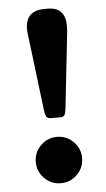

<svg xmlns="http://www.w3.org/2000/svg" viewBox="-53 -761 441 796"><g transform="rotate(-5 168.0 -363.0)"><path d="M213.9 -308.6Q211.9 -289.1 207.3 -280.8Q202.6 -272.5 190.9 -272.5H148.9Q136.7 -272.5 131.3 -281Q126 -289.6 124 -309.1L85 -628.4Q83.5 -638.7 83.5 -648.4Q83.5 -725.6 163.1 -725.6H177.2Q249.5 -725.6 249.5 -647.5Q249.5 -635.3 249 -628.4ZM168.5 0Q128.4 0 100.1 -28.3Q71.8 -56.6 71.8 -96.7Q71.8 -136.2 100.1 -164.6Q128.4 -192.9 168.5 -192.9Q208 -192.9 236.3 -164.6Q264.6 -136.2 264.6 -96.7Q264.6 -56.6 236.3 -28.3Q208 0 168.5 0Z"/></g></svg>

Font: Sahel FD-WOL
Style: Bold-FD-WOL
Weight: 700
Foundry: Saber Rastikerdar (saber.rastikerdar@gmail.com)
Version: Version 2.0.2